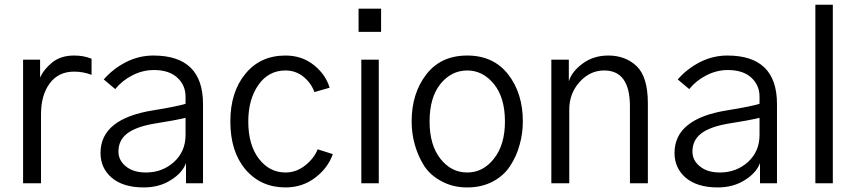

<svg xmlns="http://www.w3.org/2000/svg" viewBox="-20 -779 3649 816"><path d="M78.1 0Q78.1 -130.9 78.1 -525.4Q95.7 -525.4 150.4 -525.4Q150.4 -505.9 150.4 -449.2Q166 -484.4 202.1 -513.7Q238.3 -543 294.9 -543Q336.9 -543 369.1 -529.3Q369.1 -506.8 369.1 -460.9Q334 -474.6 294.9 -474.6Q228.5 -474.6 191.4 -424.8Q154.3 -375 154.3 -293Q154.3 -195.3 154.3 0Q135.7 0 78.1 0Z M483.4 -134.8Q483.4 -97.7 514.6 -72.3Q545.9 -45.9 600.6 -45.9Q669.9 -45.9 719.7 -90.8Q768.6 -135.7 768.6 -205.1Q768.6 -229.5 768.6 -278.3Q725.6 -267.6 631.8 -252.9Q555.7 -239.3 519.5 -210.9Q483.4 -182.6 483.4 -134.8ZM407.2 -128.9Q407.2 -275.4 633.8 -310.5Q735.4 -327.1 768.6 -337.9Q768.6 -347.7 768.6 -368.2Q768.6 -417 733.4 -449.2Q698.2 -481.4 633.8 -481.4Q586.9 -481.4 543 -459Q500 -437.5 469.7 -400.4Q453.1 -414.1 420.9 -441.4Q460 -486.3 514.6 -514.6Q570.3 -543 631.8 -543Q842.8 -543 842.8 -336.9Q842.8 -224.6 842.8 0Q825.2 0 770.5 0Q770.5 -21.5 770.5 -85.9Q754.9 -43.9 706.1 -13.7Q657.2 17.6 590.8 17.6Q503.9 17.6 455.1 -23.4Q407.2 -64.5 407.2 -128.9Z M959 -262.7Q959 -387.7 1022.5 -464.8Q1085.9 -543 1193.4 -543Q1263.7 -543 1314.5 -502Q1364.3 -461.9 1380.9 -406.2Q1359.4 -400.4 1316.4 -387.7Q1301.8 -426.8 1269.5 -453.1Q1236.3 -479.5 1193.4 -479.5Q1121.1 -479.5 1078.1 -418Q1035.2 -356.4 1035.2 -262.7Q1035.2 -163.1 1080.1 -104.5Q1125 -45.9 1193.4 -45.9Q1239.3 -45.9 1277.3 -76.2Q1314.5 -105.5 1330.1 -144.5Q1351.6 -137.7 1394.5 -124Q1374 -65.4 1320.3 -24.4Q1265.6 17.6 1193.4 17.6Q1088.9 17.6 1023.4 -58.6Q959 -134.8 959 -262.7Z M1503.9 -643.6Q1503.9 -668 1503.9 -742.2Q1527.3 -742.2 1599.6 -742.2Q1599.6 -717.8 1599.6 -643.6Q1575.2 -643.6 1503.9 -643.6ZM1515.6 0Q1515.6 -130.9 1515.6 -525.4Q1534.2 -525.4 1589.8 -525.4Q1589.8 -393.6 1589.8 0Q1571.3 0 1515.6 0Z M1805.7 -262.7Q1805.7 -163.1 1851.6 -104.5Q1897.5 -45.9 1965.8 -45.9Q2033.2 -45.9 2079.1 -104.5Q2126 -163.1 2126 -262.7Q2126 -364.3 2079.1 -421.9Q2032.2 -479.5 1965.8 -479.5Q1898.4 -479.5 1851.6 -421.9Q1805.7 -364.3 1805.7 -262.7ZM1729.5 -262.7Q1729.5 -382.8 1792 -462.9Q1853.5 -543 1965.8 -543Q2077.1 -543 2139.6 -462.9Q2202.1 -382.8 2202.1 -262.7Q2202.1 -211.9 2188.5 -164.1Q2175.8 -116.2 2148.4 -74.2Q2122.1 -33.2 2075.2 -7.8Q2027.3 17.6 1965.8 17.6Q1905.3 17.6 1858.4 -7.8Q1810.5 -32.2 1783.2 -73.2Q1756.8 -115.2 1743.2 -163.1Q1729.5 -210.9 1729.5 -262.7Z M2323.2 0Q2323.2 -130.9 2323.2 -525.4Q2341.8 -525.4 2397.5 -525.4Q2397.5 -502.9 2397.5 -435.5Q2397.5 -435.5 2398.4 -435.5Q2410.2 -474.6 2456.1 -508.8Q2502 -543 2565.4 -543Q2638.7 -543 2686.5 -497.1Q2733.4 -451.2 2733.4 -339.8Q2733.4 -226.6 2733.4 0Q2714.8 0 2657.2 0Q2657.2 -82 2657.2 -327.1Q2657.2 -479.5 2547.9 -479.5Q2487.3 -479.5 2443.4 -430.7Q2399.4 -381.8 2399.4 -313.5Q2399.4 -209 2399.4 0Q2380.9 0 2323.2 0Z M2922.9 -134.8Q2922.9 -97.7 2954.1 -72.3Q2985.4 -45.9 3040 -45.9Q3109.4 -45.9 3159.2 -90.8Q3208 -135.7 3208 -205.1Q3208 -229.5 3208 -278.3Q3165 -267.6 3071.3 -252.9Q2995.1 -239.3 2959 -210.9Q2922.9 -182.6 2922.9 -134.8ZM2846.7 -128.9Q2846.7 -275.4 3073.2 -310.5Q3174.8 -327.1 3208 -337.9Q3208 -347.7 3208 -368.2Q3208 -417 3172.9 -449.2Q3137.7 -481.4 3073.2 -481.4Q3026.4 -481.4 2982.4 -459Q2939.5 -437.5 2909.2 -400.4Q2892.6 -414.1 2860.4 -441.4Q2899.4 -486.3 2954.1 -514.6Q3009.8 -543 3071.3 -543Q3282.2 -543 3282.2 -336.9Q3282.2 -224.6 3282.2 0Q3264.6 0 3210 0Q3210 -21.5 3210 -85.9Q3194.3 -43.9 3145.5 -13.7Q3096.7 17.6 3030.3 17.6Q2943.4 17.6 2894.5 -23.4Q2846.7 -64.5 2846.7 -128.9Z M3445.3 0Q3445.3 -189.5 3445.3 -758.8Q3463.9 -758.8 3519.5 -758.8Q3519.5 -569.3 3519.5 0Q3501 0 3445.3 0Z"/></svg>

Font: Gothic A1
Style: Regular
Weight: 400
Designer: HanYang I&C Co.,Ltd.
Version: Version 2.50